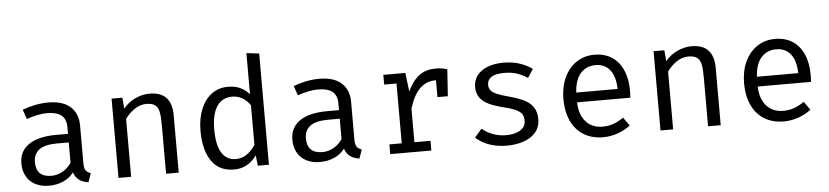

<svg xmlns="http://www.w3.org/2000/svg" viewBox="-45 -1030 5628 1303"><g transform="rotate(-5 2769.0 -378.0)"><path d="M489.7 -117.9Q489.7 -86.2 500 -71Q510.3 -55.9 533.8 -48.7L512.8 11.8Q434.9 1.5 413.8 -64.1Q385.1 -26.7 341.3 -7.4Q297.4 11.8 244.6 11.8Q191.3 11.8 151.8 -8.7Q112.3 -29.2 91.3 -66.9Q70.3 -104.6 70.3 -154.9Q70.3 -238.5 135.4 -283.1Q200.5 -327.7 323.6 -327.7H403.1V-372.8Q403.1 -429.2 370.3 -454.6Q337.4 -480 274.4 -480Q213.3 -480 133.8 -452.3L111.3 -517.4Q201.5 -551.3 287.7 -551.3Q386.7 -551.3 438.2 -504.9Q489.7 -458.5 489.7 -376.9ZM403.1 -130.3V-269.2H325.1Q239.5 -269.2 201 -240Q162.6 -210.8 162.6 -155.9Q162.6 -53.8 266.7 -53.8Q306.7 -53.8 342.8 -74.1Q379 -94.4 403.1 -130.3Z M718.5 0V-540H791.8L798.5 -465.1Q830.8 -505.6 879.7 -528.5Q928.7 -551.3 976.9 -551.3Q1054.4 -551.3 1091.5 -510.3Q1128.7 -469.2 1128.7 -392.3V0H1042.6V-328.7Q1042.6 -389.2 1036.2 -421Q1029.7 -452.8 1010 -468.2Q990.3 -483.6 950.3 -483.6Q906.7 -483.6 867.9 -456.7Q829.2 -429.7 804.6 -393.3V0Z M1656.9 -768.2 1743.1 -757.4V0H1667.7L1659.5 -71.3Q1629.7 -29.2 1590.8 -8.7Q1551.8 11.8 1506.2 11.8Q1403.6 11.8 1352.1 -63.6Q1300.5 -139 1300.5 -269.2Q1300.5 -350.8 1325.9 -414.9Q1351.3 -479 1399.2 -515.1Q1447.2 -551.3 1512.3 -551.3Q1558.5 -551.3 1594.1 -535.4Q1629.7 -519.5 1656.9 -487.7ZM1394.4 -269.2Q1394.4 -164.6 1427.4 -111.3Q1460.5 -57.9 1524.1 -57.9Q1600.5 -57.9 1656.9 -143.1V-412.8Q1634.9 -445.6 1603.3 -463.8Q1571.8 -482.1 1534.9 -482.1Q1466.7 -482.1 1430.5 -428.5Q1394.4 -374.9 1394.4 -269.2Z M2335.9 -117.9Q2335.9 -86.2 2346.2 -71Q2356.4 -55.9 2380 -48.7L2359 11.8Q2281 1.5 2260 -64.1Q2231.3 -26.7 2187.4 -7.4Q2143.6 11.8 2090.8 11.8Q2037.4 11.8 1997.9 -8.7Q1958.5 -29.2 1937.4 -66.9Q1916.4 -104.6 1916.4 -154.9Q1916.4 -238.5 1981.5 -283.1Q2046.7 -327.7 2169.7 -327.7H2249.2V-372.8Q2249.2 -429.2 2216.4 -454.6Q2183.6 -480 2120.5 -480Q2059.5 -480 1980 -452.3L1957.4 -517.4Q2047.7 -551.3 2133.8 -551.3Q2232.8 -551.3 2284.4 -504.9Q2335.9 -458.5 2335.9 -376.9ZM2249.2 -130.3V-269.2H2171.3Q2085.6 -269.2 2047.2 -240Q2008.7 -210.8 2008.7 -155.9Q2008.7 -53.8 2112.8 -53.8Q2152.8 -53.8 2189 -74.1Q2225.1 -94.4 2249.2 -130.3Z M3005.6 -540 2993.3 -357.4H2922.6V-472.3H2917.9Q2855.4 -472.3 2811.3 -428.2Q2767.2 -384.1 2740 -294.9V-66.2H2849.7V0H2569.7V-66.2H2653.8V-473.8H2569.7V-540H2719.5L2735.4 -412.3Q2768.2 -482.6 2813.6 -517.2Q2859 -551.8 2929.2 -551.8Q2950.3 -551.8 2967.7 -549Q2985.1 -546.2 3005.6 -540Z M3497.9 -145.1Q3497.9 -171.8 3488.5 -189Q3479 -206.2 3451 -220.5Q3423.1 -234.9 3367.2 -248.7Q3305.1 -264.1 3265.9 -282.3Q3226.7 -300.5 3204.9 -329.7Q3183.1 -359 3183.1 -404.1Q3183.1 -448.7 3208.7 -482.1Q3234.4 -515.4 3280.8 -533.3Q3327.2 -551.3 3388.2 -551.3Q3449.2 -551.3 3498.2 -535.1Q3547.2 -519 3584.1 -491.8L3546.2 -433.3Q3512.3 -456.4 3475.1 -469Q3437.9 -481.5 3389.2 -481.5Q3328.2 -481.5 3300.3 -462.8Q3272.3 -444.1 3272.3 -410.8Q3272.3 -386.7 3285.4 -371.3Q3298.5 -355.9 3327.9 -343.8Q3357.4 -331.8 3415.9 -315.9Q3474.4 -300 3511.8 -280.5Q3549.2 -261 3570.3 -229.5Q3591.3 -197.9 3591.3 -149.2Q3591.3 -94.4 3559.5 -58.2Q3527.7 -22.1 3476.2 -5.1Q3424.6 11.8 3363.6 11.8Q3236.4 11.8 3152.3 -61L3201.5 -117.9Q3234.4 -90.3 3275.9 -74.9Q3317.4 -59.5 3363.6 -59.5Q3425.6 -59.5 3461.8 -82.6Q3497.9 -105.6 3497.9 -145.1Z M3863.1 -239.5Q3865.1 -179 3886.7 -138.7Q3908.2 -98.5 3943.1 -79.2Q3977.9 -60 4021 -60Q4061 -60 4094.6 -71.8Q4128.2 -83.6 4165.1 -108.7L4205.6 -51.8Q4167.7 -22.1 4118.7 -5.1Q4069.7 11.8 4020 11.8Q3942.6 11.8 3886.7 -23.1Q3830.8 -57.9 3801.8 -121.5Q3772.8 -185.1 3772.8 -269.2Q3772.8 -350.8 3802.1 -414.9Q3831.3 -479 3884.6 -515.1Q3937.9 -551.3 4008.7 -551.3Q4076.4 -551.3 4125.9 -519.5Q4175.4 -487.7 4201.8 -427.9Q4228.2 -368.2 4228.2 -286.7Q4228.2 -263.1 4226.2 -239.5ZM3863.6 -306.2H4145.1Q4143.6 -391.3 4107.7 -435.9Q4071.8 -480.5 4009.7 -480.5Q3947.2 -480.5 3907.9 -436.7Q3868.7 -392.8 3863.6 -306.2Z M4410.8 0V-540H4484.1L4490.8 -465.1Q4523.1 -505.6 4572.1 -528.5Q4621 -551.3 4669.2 -551.3Q4746.7 -551.3 4783.8 -510.3Q4821 -469.2 4821 -392.3V0H4734.9V-328.7Q4734.9 -389.2 4728.5 -421Q4722.1 -452.8 4702.3 -468.2Q4682.6 -483.6 4642.6 -483.6Q4599 -483.6 4560.3 -456.7Q4521.5 -429.7 4496.9 -393.3V0Z M5093.8 -239.5Q5095.9 -179 5117.4 -138.7Q5139 -98.5 5173.8 -79.2Q5208.7 -60 5251.8 -60Q5291.8 -60 5325.4 -71.8Q5359 -83.6 5395.9 -108.7L5436.4 -51.8Q5398.5 -22.1 5349.5 -5.1Q5300.5 11.8 5250.8 11.8Q5173.3 11.8 5117.4 -23.1Q5061.5 -57.9 5032.6 -121.5Q5003.6 -185.1 5003.6 -269.2Q5003.6 -350.8 5032.8 -414.9Q5062.1 -479 5115.4 -515.1Q5168.7 -551.3 5239.5 -551.3Q5307.2 -551.3 5356.7 -519.5Q5406.2 -487.7 5432.6 -427.9Q5459 -368.2 5459 -286.7Q5459 -263.1 5456.9 -239.5ZM5094.4 -306.2H5375.9Q5374.4 -391.3 5338.5 -435.9Q5302.6 -480.5 5240.5 -480.5Q5177.9 -480.5 5138.7 -436.7Q5099.5 -392.8 5094.4 -306.2Z"/></g></svg>

Font: Fira Code Fixed
Style: Regular
Weight: 400
Monospace: yes
Designer: Carrois Corporate, Edenspiekermann AG, Nikita Prokopov
Foundry: Carrois Corporate, Edenspiekermann AG, Nikita Prokopov
Version: Version 5.002